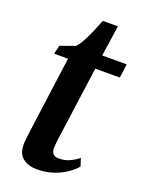

<svg xmlns="http://www.w3.org/2000/svg" viewBox="-134 -746 615 821"><g transform="rotate(20 174.0 -335.5)"><path d="M186.5 -181Q183.5 -162 181.8 -147.5Q180 -133 178.8 -121.5Q177.5 -110 177.5 -99Q177.5 -82 186.2 -73.5Q195 -65 211 -65Q238.5 -65 260.8 -75.2Q283 -85.5 300 -100L311.5 -64.5Q297 -47 272.2 -29.8Q247.5 -12.5 214 -1Q180.5 10.5 138.5 10.5Q100.5 10.5 75.2 -8.8Q50 -28 50.5 -72.5Q50.5 -77.5 51 -85Q51.5 -92.5 53 -104Q54.5 -115.5 56.8 -132.8Q59 -150 62 -174.5L103.5 -479.5H40.5L49 -518.5L116.5 -542.5Q129 -554.5 142.2 -579.2Q155.5 -604 167.5 -632.2Q179.5 -660.5 188 -682.5H256.5L236 -542.5H347.5L339 -479.5H227.5Z"/></g></svg>

Font: Merriweather 48pt SemiBold
Style: Italic
Weight: 600
Italic angle: -7.8°
Designer: Eben Sorkin
Foundry: Eben Sorkin
Version: Version 2.101